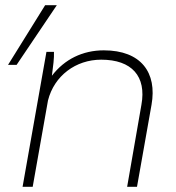

<svg xmlns="http://www.w3.org/2000/svg" viewBox="-20 -720 678 740"><path d="M67 0H106L165 -333C189 -428 272 -490 370 -490C488 -490 545 -426 525 -316L470 0H508L564 -316C586 -440 524 -526 380 -526C299 -526 229 -492 180 -428C185 -465 189 -497 188 -520H159ZM11 -470H44L199 -700H154Z"/></svg>

Font: Fixel Display ExtraLight
Style: Italic
Weight: 200
Italic angle: -10°
Designer: AlfaBravo + MacPaw
Foundry: Kyrylo Tkachov, Marchela Mozhyna, Serhii Makarenko, Maria Weinstein, Zakhar Kryvoshyya
Version: Version 1.210;Glyphs 3.2 (3217)